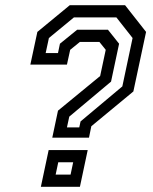

<svg xmlns="http://www.w3.org/2000/svg" viewBox="-20 -720 590 740"><path d="M181.5 -189.5 203.5 -293.5 366 -427 387.5 -528 363 -558.5H288L250.5 -528L238 -471H97L124 -597L249 -700H462L543 -597L494 -367.5L332 -233.5L323 -189.5ZM194.5 -47H252L262 -94.5H204.5ZM137.5 0 167.5 -141.5H318L288 0ZM238 -229H285.5L290.5 -252L451.5 -387L491 -573.5L428.5 -653H265L168.5 -573.5L156 -515.5H203.5L211 -551.5L277.5 -605.5H396L439 -551.5L408 -405.5L247 -270.5Z"/></svg>

Font: Tourney Thin Medium
Style: Italic
Weight: 500
Italic angle: -12°
Version: Version 1.015